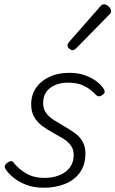

<svg xmlns="http://www.w3.org/2000/svg" viewBox="-20 -860 540 899"><path d="M185 19Q139 19 103.5 5.5Q68 -8 43.5 -28Q19 -48 7 -67Q1 -74 2.5 -82Q4 -90 13 -97Q24 -105 31.5 -105.5Q39 -106 45 -97Q67 -69 102.5 -48Q138 -27 188 -27Q226 -27 257 -39Q288 -51 306.5 -75Q325 -99 325 -134Q325 -162 310.5 -180.5Q296 -199 273.5 -212.5Q251 -226 225.5 -240Q200 -254 177.5 -270.5Q155 -287 140.5 -311.5Q126 -336 126 -371Q126 -416 149 -449Q172 -482 212 -500.5Q252 -519 304 -519Q347 -519 379.5 -507Q412 -495 434 -477.5Q456 -460 466 -443Q471 -435 470 -428.5Q469 -422 459 -415Q451 -409 444 -409Q437 -409 430 -415Q404 -443 373.5 -458Q343 -473 300 -473Q247 -473 214.5 -448Q182 -423 182 -377Q182 -350 196 -331Q210 -312 233 -297.5Q256 -283 281 -268.5Q306 -254 329 -238Q352 -222 366 -198.5Q380 -175 380 -141Q380 -88 354 -52Q328 -16 283.5 1.5Q239 19 185 19ZM319 -625Q313 -625 304.5 -632Q296 -639 296 -646Q296 -651 297.5 -654.5Q299 -658 303 -663L447 -827Q453 -835 457.5 -837.5Q462 -840 467 -840Q474 -840 482 -835Q490 -830 495 -822.5Q500 -815 500 -808Q500 -803 498.5 -799.5Q497 -796 492 -792L337 -634Q328 -625 319 -625Z"/></svg>

Font: Playwrite CU ExtraLight
Style: Regular
Weight: 250
Designer: Veronika Burian, José Scaglione
Foundry: TypeTogether
Version: Version 1.002